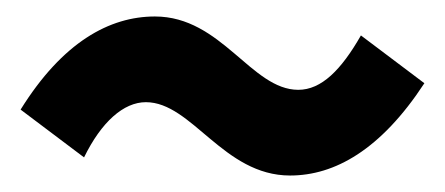

<svg xmlns="http://www.w3.org/2000/svg" viewBox="-20 -492 540 233"><path d="M332 -279C386 -279 442 -310 495 -391L418 -449C394 -407 370 -383 342 -383C285 -383 249 -472 168 -472C113 -472 56 -441 5 -359L82 -301C103 -344 130 -368 157 -368C213 -368 251 -279 332 -279Z"/></svg>

Font: Noto Sans Mono CJK JP Bold
Style: Regular
Weight: 700
Designer: Ryoko NISHIZUKA (kana & ideographs); Paul D. Hunt (Latin, Greek & Cyrillic); Wenlong ZHANG (bopomofo); Sandoll Communica
Foundry: Adobe Systems Incorporated
Version: Version 1.004;PS 1.004;hotconv 1.0.82;makeotf.lib2.5.63406